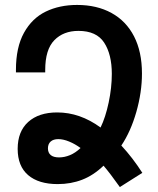

<svg xmlns="http://www.w3.org/2000/svg" viewBox="-20 -745 640 777"><path d="M399 -74.5Q358.5 -35.5 312.8 -17.8Q267 0 213.5 0Q136.5 0 94 -36.2Q51.5 -72.5 51.5 -142.5Q51.5 -213 94.2 -251.5Q137 -290 211.5 -290Q303.5 -290 387 -229Q407 -270 419.8 -330.2Q432.5 -390.5 432.5 -446Q432.5 -525 401.5 -572.5Q370.5 -620 297.5 -620Q236.5 -620 199.8 -582.2Q163 -544.5 163 -462V-452H44.5V-462Q44.5 -553.5 77 -612.2Q109.5 -671 165 -698Q220.5 -725 292 -725Q372 -725 431.2 -692.5Q490.5 -660 522.5 -597.8Q554.5 -535.5 554.5 -447.5Q554.5 -372 531.8 -292.2Q509 -212.5 471 -156Q517 -106.5 556 -45.5L465 12Q424.5 -45 399 -74.5ZM306 -146Q283.5 -162.5 259.8 -172.2Q236 -182 216 -182Q196 -182 185 -172.2Q174 -162.5 174 -144.5Q174 -127 185.2 -117.5Q196.5 -108 219 -108Q241 -108 263.2 -117.2Q285.5 -126.5 306 -146Z"/></svg>

Font: JuliaMono
Style: Bold
Weight: 700
Monospace: yes
Designer: cormullion
Foundry: corm
Version: Version 0.055; ttfautohint (v1.8.4)